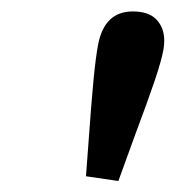

<svg xmlns="http://www.w3.org/2000/svg" viewBox="-20 -780 310 339"><path d="M135.7 -521Q141.1 -596.7 145 -637.7Q148.9 -678.7 153.3 -701.7Q164.6 -759.8 214.4 -759.8Q242.7 -759.8 256.3 -745.4Q270 -731 270 -708Q270 -700.7 268.6 -692.4Q265.1 -672.9 252.7 -636.2Q240.2 -599.6 218.8 -542.5L189 -460.4L131.8 -468.8Z"/></svg>

Font: Reddit Sans Vanilla SemiBold
Style: Italic
Weight: 600
Italic angle: -11.25°
Designer: Stephen Hutchings
Version: Version 1.013